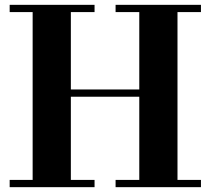

<svg xmlns="http://www.w3.org/2000/svg" viewBox="-20 -774 866 794"><path d="M20 0V-30H115V-724H20V-754H371V-724H273V-404H556V-724H458V-754H811V-724H714V-30H811V0H458V-30H556V-374H273V-30H371V0Z"/></svg>

Font: Libre Bodoni
Style: Regular
Weight: 400
Designer: Pablo Impallari, Rodrigo Fuenzalida
Foundry: Impallari Type
Version: Version 2.005;gftools[0.9.23]